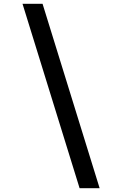

<svg xmlns="http://www.w3.org/2000/svg" viewBox="-20 -843 640 1006"><path d="M397 143 98 -823H203L502 143Z"/></svg>

Font: Iosevka Curly Medium Extended
Style: Italic
Weight: 500
Width: 7
Italic angle: -9°
Monospace: yes
Designer: Belleve Invis
Foundry: Belleve Invis
Version: Version 11.1.0; ttfautohint (v1.8.3)